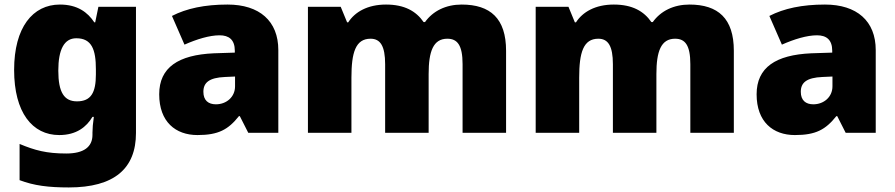

<svg xmlns="http://www.w3.org/2000/svg" viewBox="-20 -583 3929 843"><path d="M243 -563C124 -563 42 -463 42 -276C42 -89 122 10 240 10C316 10 360 -26 386 -70H392C388 -43 386 -18 386 -1V9C386 62 348 91 271 91C184 91 133 77 66 49V208C129 232 193 240 282 240C482 240 577 157 577 1V-553H412L398 -485H394C365 -529 320 -563 243 -563ZM315 -415C383 -415 401 -365 401 -279V-256C401 -177 380 -138 318 -138C262 -138 236 -177 236 -273C236 -366 262 -415 315 -415Z M979 -563C879 -563 799 -546 735 -513L790 -387C844 -411 900 -428 944 -428C985 -428 1011 -409 1011 -360V-352L919 -349C763 -342 679 -287 679 -169C679 -48 751 10 847 10C939 10 982 -14 1029 -73H1033L1070 0H1202V-363C1202 -491 1119 -563 979 -563ZM968 -245 1012 -247V-204C1012 -157 974 -125 928 -125C895 -125 873 -142 873 -180C873 -220 898 -242 968 -245Z M2007 -563C1938 -563 1881 -535 1846 -486H1840C1807 -534 1756 -563 1675 -563C1593 -563 1538 -530 1509 -485H1504L1476 -553H1332V0H1523V-242C1523 -352 1541 -413 1607 -413C1650 -413 1671 -381 1671 -301V0H1862V-258C1862 -357 1882 -413 1944 -413C1988 -413 2011 -385 2011 -301V0H2202V-360C2202 -502 2133 -563 2007 -563Z M3007 -563C2938 -563 2881 -535 2846 -486H2840C2807 -534 2756 -563 2675 -563C2593 -563 2538 -530 2509 -485H2504L2476 -553H2332V0H2523V-242C2523 -352 2541 -413 2607 -413C2650 -413 2671 -381 2671 -301V0H2862V-258C2862 -357 2882 -413 2944 -413C2988 -413 3011 -385 3011 -301V0H3202V-360C3202 -502 3133 -563 3007 -563Z M3602 -563C3502 -563 3422 -546 3358 -513L3413 -387C3467 -411 3523 -428 3567 -428C3608 -428 3634 -409 3634 -360V-352L3542 -349C3386 -342 3302 -287 3302 -169C3302 -48 3374 10 3470 10C3562 10 3605 -14 3652 -73H3656L3693 0H3825V-363C3825 -491 3742 -563 3602 -563ZM3591 -245 3635 -247V-204C3635 -157 3597 -125 3551 -125C3518 -125 3496 -142 3496 -180C3496 -220 3521 -242 3591 -245Z"/></svg>

Font: Noto Sans Myanmar UI Black
Style: Regular
Weight: 900
Designer: Monotype Design Team
Foundry: Monotype Imaging Inc.
Version: Version 2.103